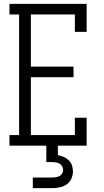

<svg xmlns="http://www.w3.org/2000/svg" viewBox="-20 -755 540 995"><path d="M29 0V-55H79V-680H29V-735H429V-590H368V-680H140V-410H361V-355H140V-55H368V-145H429V0ZM150 220V165H250Q260 165 269.5 163.5Q279 162 288 157.5Q297 153 302 144.5Q307 136 307 126Q307 116 302 107Q297 98 288.5 93Q280 88 270 86.5Q260 85 250 85H220V0H280V49Q296 52 310.5 58.5Q325 65 336.5 76Q348 87 353 102.5Q358 118 358 134Q358 153 349.5 171.5Q341 190 325 201Q309 212 289.5 216Q270 220 250 220Z"/></svg>

Font: Iosevka Curly Slab Light
Style: Regular
Weight: 300
Monospace: yes
Designer: Belleve Invis
Foundry: Belleve Invis
Version: Version 22.1.2; ttfautohint (v1.8.4)